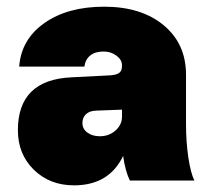

<svg xmlns="http://www.w3.org/2000/svg" viewBox="-20 -537 616 571"><path d="M533.2 -168Q533.2 -115.7 540 -69.3Q546.9 -22.9 558.1 0H366.2Q352.5 -28.3 346.2 -73.2Q304.2 14.2 200.2 14.2Q127.9 14.2 80.6 -32.2Q33.2 -78.6 33.2 -149.9Q33.2 -299.8 192.9 -307.1L309.1 -313Q327.6 -314.5 335.2 -320.8Q342.8 -327.1 342.8 -340.8V-342.8Q342.8 -359.4 326.2 -371.6Q309.6 -383.8 288.1 -383.8Q263.2 -383.8 248.5 -372.1Q233.9 -360.4 231 -338.9H37.1Q43 -419.9 112.1 -468.5Q181.2 -517.1 290 -517.1Q400.4 -517.1 466.8 -461.9Q533.2 -406.7 533.2 -314.9ZM225.1 -170.9Q225.1 -153.8 239.7 -142.8Q254.4 -131.8 276.9 -131.8Q304.2 -131.8 323.5 -148.9Q342.8 -166 342.8 -189.9V-210.9L266.1 -208Q246.6 -207.5 235.8 -197.5Q225.1 -187.5 225.1 -170.9Z"/></svg>

Font: Overused Grotesk Black
Style: Regular
Weight: 900
Version: Version 0.002